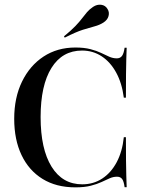

<svg xmlns="http://www.w3.org/2000/svg" viewBox="-20 -784 609 815"><path d="M300 11.3Q218.5 11.3 160.5 -24.6Q102.4 -60.5 71.4 -125.8Q40.3 -191.1 40.3 -279.8Q40.3 -369.4 73.4 -437.5Q106.5 -505.6 164.9 -544Q223.4 -582.3 300 -582.3Q337.1 -582.3 363.7 -575.4Q390.3 -568.5 409.3 -559.3Q428.2 -550 444 -543.1Q459.7 -536.3 475.8 -536.3Q490.3 -536.3 498 -546.8Q505.6 -557.3 508.9 -581.5H517.7Q516.9 -560.5 516.1 -533.9Q515.3 -507.3 514.9 -468.1Q514.5 -429 514.5 -369.4H505.6Q497.6 -431.5 473 -476.2Q448.4 -521 411.3 -545.2Q374.2 -569.4 328.2 -569.4Q244.4 -569.4 198.4 -495.6Q152.4 -421.8 152.4 -287.1Q152.4 -151.6 198.8 -76.6Q245.2 -1.6 329 -1.6Q376.6 -1.6 414.1 -26.2Q451.6 -50.8 475.4 -95.6Q499.2 -140.3 505.6 -201.6H514.5Q514.5 -144.4 514.9 -104.8Q515.3 -65.3 516.1 -38.3Q516.9 -11.3 517.7 10.5H508.9Q505.6 -14.5 498.4 -24.2Q491.1 -33.9 476.6 -33.9Q460.5 -33.9 445.2 -27Q429.8 -20.2 410.9 -11.3Q391.9 -2.4 365.3 4.4Q338.7 11.3 300 11.3ZM254.8 -624.2 251.6 -629.8Q282.3 -654.8 300 -673.4Q317.7 -691.9 328.6 -706.5Q339.5 -721 349.6 -732.7Q359.7 -744.4 375 -754.8Q391.9 -766.1 409.7 -763.7Q427.4 -761.3 436.3 -746Q445.2 -732.3 440.7 -715.7Q436.3 -699.2 418.5 -687.9Q401.6 -677.4 381.5 -672.2Q361.3 -666.9 331.9 -657.7Q302.4 -648.4 254.8 -624.2Z"/></svg>

Font: Playfair 144pt SemiCondensed SemiBold
Style: Regular
Weight: 600
Width: 4
Designer: Claus Eggers Sørensen
Foundry: Claus Eggers Sørensen
Version: Version 2.203